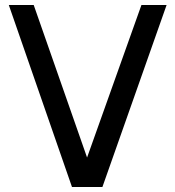

<svg xmlns="http://www.w3.org/2000/svg" viewBox="-20 -743 696 763"><path d="M642 -723H542L326 -117L114 -723H15L266 0H387Z"/></svg>

Font: United Sans Medium
Style: Regular
Weight: 500
Designer: Pablo Impallari, Rodrigo Fuenzalida (Modified by Dan O. Williams)
Version: Version 1.000;PS 001.000;hotconv 1.0.88;makeotf.lib2.5.64775